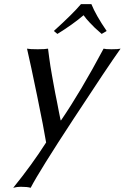

<svg xmlns="http://www.w3.org/2000/svg" viewBox="-20 -666 600 923"><path d="M419.4 -646Q440.9 -592.8 492.7 -517.1L468.8 -502.9L436.5 -531.7Q425.3 -542.5 409.7 -559.1Q394 -575.7 381.8 -592.8Q329.6 -548.3 255.9 -502.9L238.8 -517.1Q329.6 -599.1 369.1 -646ZM109.9 -432.1Q123 -429.2 161.1 -429.2Q197.3 -429.2 210.9 -432.1Q213.4 -411.1 216.6 -388.2Q219.7 -365.2 222.4 -347.9Q225.1 -330.6 230 -303.2L237.3 -262.7Q239.3 -249.5 245.6 -217.8L253.9 -176.8L262.7 -130.9Q270.5 -93.3 271.5 -87.4H273.4Q368.2 -226.1 478 -432.1Q487.3 -429.2 516.1 -429.2Q548.8 -429.2 559.6 -432.1Q499.5 -347.7 334.5 -95.9Q169.4 155.8 127.4 236.8Q111.8 231.9 79.6 231.9Q61.5 231.9 43.5 236.8Q132.3 127.4 201.7 19Q190.9 -47.9 158.9 -203.4Q127 -358.9 109.9 -432.1Z"/></svg>

Font: Linux Biolinum G
Style: Italic
Weight: 400
Italic angle: -12°
Designer: Philipp H. Poll
Foundry: Philipp H. Poll
Version: Version 0.5.1